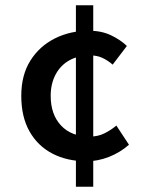

<svg xmlns="http://www.w3.org/2000/svg" viewBox="-20 -674 553 731"><path d="M310 -60Q236 -60 180 -89Q124 -118 92.5 -173.5Q61 -229 61 -309Q61 -388 95.5 -443Q130 -498 188.5 -527.5Q247 -557 319 -557Q366 -557 402 -540Q438 -523 463 -499L409 -428Q389 -445 369 -454Q349 -463 325 -463Q277 -463 243.5 -444Q210 -425 191.5 -390Q173 -355 173 -309Q173 -238 212.5 -196Q252 -154 322 -154Q353 -154 378 -166.5Q403 -179 423 -196L471 -123Q437 -93 394.5 -76.5Q352 -60 310 -60ZM269 37V-654H335V37Z"/></svg>

Font: Mada SemiBold
Style: Regular
Weight: 600
Designer: Khaled Hosny
Version: Version 1.5